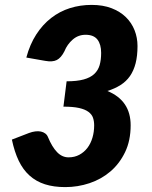

<svg xmlns="http://www.w3.org/2000/svg" viewBox="-20 -756 620 784"><path d="M354 -736Q400.5 -736 435.5 -722.5Q470.5 -709 494 -686Q517.5 -663 529.5 -632.5Q541.5 -602 541.5 -568Q541.5 -528 533.8 -497.8Q526 -467.5 510.8 -445.5Q495.5 -423.5 472.2 -408.8Q449 -394 418.5 -384.5Q513.5 -345.5 513.5 -244.5Q513.5 -182 490.8 -134.8Q468 -87.5 430.8 -55.8Q393.5 -24 345.5 -8Q297.5 8 246.5 8Q199.5 8 163.5 -3.5Q127.5 -15 100.8 -39Q74 -63 56.5 -99.5Q39 -136 28.5 -186L98.5 -213Q112 -218 124.5 -219.5Q137 -221 147.2 -218.8Q157.5 -216.5 165 -210.8Q172.5 -205 176 -196Q192.5 -156 213 -134.8Q233.5 -113.5 260 -113.5Q284.5 -113.5 304 -124Q323.5 -134.5 337 -152.2Q350.5 -170 357.5 -193.8Q364.5 -217.5 364.5 -244Q364.5 -261 359.8 -275Q355 -289 341.2 -299.2Q327.5 -309.5 303 -315Q278.5 -320.5 239 -320.5L252 -424Q294 -424 321.5 -431.5Q349 -439 364.8 -453.8Q380.5 -468.5 386.8 -490Q393 -511.5 393 -540Q393 -575 377.8 -594.5Q362.5 -614 329.5 -614Q299.5 -614 277 -594.5Q254.5 -575 243 -546.5Q229.5 -520 212 -511Q194.5 -502 164.5 -507.5L87.5 -521Q102 -575 128 -615.2Q154 -655.5 188.8 -682.5Q223.5 -709.5 265.5 -722.8Q307.5 -736 354 -736Z"/></svg>

Font: Lato Black
Style: Italic
Weight: 900
Italic angle: -7°
Designer: Lukasz Dziedzic
Foundry: tyPoland Lukasz Dziedzic
Version: Version 2.007; 2014-02-27